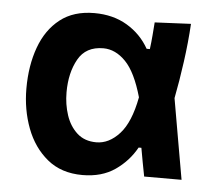

<svg xmlns="http://www.w3.org/2000/svg" viewBox="-43 -558 697 619"><g transform="rotate(5 305.0 -249.0)"><path d="M245 12.5Q176.5 12.5 131.2 -24.8Q86 -62 63.5 -121.8Q41 -181.5 41 -250Q41 -324 62.5 -383.2Q84 -442.5 127.8 -476.8Q171.5 -511 238.5 -511Q299.5 -511 345 -483.8Q390.5 -456.5 416 -411H426.5Q429.5 -434 431.2 -455.5Q433 -477 434.5 -498L551.5 -503.5Q548 -443.5 539.2 -380Q530.5 -316.5 519.5 -260.5Q531 -195.5 542.2 -130.2Q553.5 -65 565 0H444Q439.5 -23 435.2 -46Q431 -69 427 -91.5H418Q393.5 -47 350.5 -17.2Q307.5 12.5 245 12.5ZM280.5 -96.5Q321.5 -96.5 355.5 -133.8Q389.5 -171 405 -253Q382.5 -332.5 349.5 -366.5Q316.5 -400.5 277 -400.5Q220.5 -400.5 195.8 -356.2Q171 -312 171 -249Q171 -210 182.5 -175.2Q194 -140.5 218.2 -118.5Q242.5 -96.5 280.5 -96.5Z"/></g></svg>

Font: Commissioner SemiBold
Style: Regular
Weight: 600
Designer: Kostas Bartsokas
Foundry: Kostas Bartsokas
Version: Version 1.000; ttfautohint (v1.8.3)